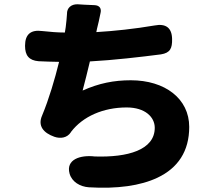

<svg xmlns="http://www.w3.org/2000/svg" viewBox="-20 -820 1020 897"><path d="M716 10C811 -35 864 -113 864 -227C864 -359 751 -445 591 -445C512 -445 442 -431 366 -397C377 -439 389 -486 400 -533C511 -539 639 -554 732 -566C775 -573 785 -594 784 -638C783 -691 754 -711 702 -701C608 -685 514 -675 430 -670L433 -685C439 -708 444 -731 449 -756C456 -781 445 -795 421 -796L375 -798L343 -800C312 -801 292 -782 293 -755C292 -737 290 -718 287 -693L283 -668C250 -668 214 -671 177 -675C124 -682 97 -660 97 -606C97 -561 115 -538 160 -534C190 -532 222 -532 256 -531C236 -450 209 -358 177 -281C155 -232 183 -199 234 -181C263 -171 294 -176 311 -202C311 -203 312 -203 312 -204C367 -276 462 -318 572 -318C658 -318 703 -273 703 -223C703 -119 576 -84 423 -89C355 -97 287 -75 305 -9C316 30 354 52 395 55C527 63 636 48 716 10Z"/></svg>

Font: GenSenRounded2 TW H
Style: Regular
Weight: 900
Version: Version 2.100;PS 2.1;hotconv 16.6.51;makeotf.lib2.5.65220 DE